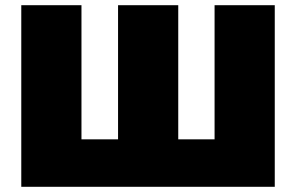

<svg xmlns="http://www.w3.org/2000/svg" viewBox="-20 -720 1141 740"><path d="M486 -183 435 -132V-700H667V-132L615 -183H859L807 -132V-700H1039V0H62V-700H294V-132L243 -183Z"/></svg>

Font: MOST Montserrat Black
Style: Regular
Weight: 900
Designer: Julieta Ulanovsky
Foundry: Julieta Ulanovsky
Version: Version 8.000;March 11, 2024;FontCreator 15.0.0.2926 64-bit